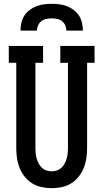

<svg xmlns="http://www.w3.org/2000/svg" viewBox="-20 -975 540 1003"><path d="M250 8Q224 8 197.5 2.5Q171 -3 148.5 -17Q126 -31 109.5 -51.5Q93 -72 83 -96.5Q73 -121 69 -147.5Q65 -174 65 -200V-647H26V-735H205V-647H165V-200Q165 -186 166.5 -172.5Q168 -159 172 -145.5Q176 -132 182.5 -120Q189 -108 199 -98.5Q209 -89 222.5 -84.5Q236 -80 250 -80Q264 -80 277.5 -84.5Q291 -89 301 -98.5Q311 -108 317.5 -120Q324 -132 328 -145.5Q332 -159 333.5 -172.5Q335 -186 335 -200V-647H295V-735H474V-647H435V-200Q435 -174 431 -147.5Q427 -121 417 -96.5Q407 -72 390.5 -51.5Q374 -31 351.5 -17Q329 -3 302.5 2.5Q276 8 250 8ZM87 -815Q87 -835 91.5 -855.5Q96 -876 107 -893Q118 -910 134.5 -922.5Q151 -935 170 -942.5Q189 -950 209.5 -952.5Q230 -955 250 -955Q270 -955 290.5 -952.5Q311 -950 330 -942.5Q349 -935 365.5 -922.5Q382 -910 393 -893Q404 -876 408.5 -855.5Q413 -835 413 -815H327Q327 -829 321 -842.5Q315 -856 304 -864.5Q293 -873 278.5 -876Q264 -879 250 -879Q236 -879 221.5 -876Q207 -873 196 -864.5Q185 -856 179 -842.5Q173 -829 173 -815Z"/></svg>

Font: Iosevka Slab Semibold
Style: Regular
Weight: 600
Monospace: yes
Designer: Belleve Invis
Foundry: Belleve Invis
Version: Version 11.1.1; ttfautohint (v1.8.3)